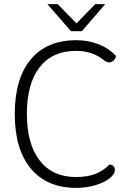

<svg xmlns="http://www.w3.org/2000/svg" viewBox="-20 -906 636 936"><path d="M52 -350Q52 -523 130 -616.5Q208 -710 352 -710Q410 -710 460 -690.5Q510 -671 546 -633Q542 -619 533 -610.5Q524 -602 513 -602Q499 -602 489 -611Q457 -636 424 -647Q391 -658 350 -658Q235 -658 173 -578Q111 -498 111 -350Q111 -204 173.5 -123.5Q236 -43 350 -43Q404 -43 443 -57.5Q482 -72 514 -104Q526 -103 533 -96Q540 -89 540 -78Q540 -56 513 -35.5Q486 -15 442.5 -2.5Q399 10 352 10Q209 10 130.5 -84Q52 -178 52 -350ZM211 -886H261L353 -792L444 -886H493L379 -754H326Z"/></svg>

Font: Krub Light
Style: Regular
Weight: 300
Designer: Ekaluck Peanpanawate
Foundry: Cadson Demak Co.,Ltd.
Version: Version 1.000; ttfautohint (v1.6)